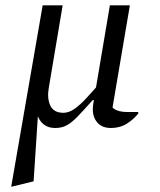

<svg xmlns="http://www.w3.org/2000/svg" viewBox="-20 -470 601 720"><path d="M24 230H22L140 -450H215L163 -141Q156 -102 168.5 -74.5Q181 -47 218 -47Q239 -47 261 -63Q283 -79 303.5 -101.5Q324 -124 340 -142L392 -450H467L402 -67Q408 -60 422 -55Q436 -50 458 -50H496L499 -48V-45Q482 -23 456 -6.5Q430 10 396 10Q359 10 341 -15.5Q323 -41 330 -82L332 -95H328Q294 -57 272 -34Q250 -11 231 -0.5Q212 10 187 10Q140 10 122 -34L106 210Z"/></svg>

Font: Spectral
Style: Italic
Weight: 400
Italic angle: -10°
Designer: Jean-Baptiste Levee
Foundry: Production Type
Version: Version 2.001